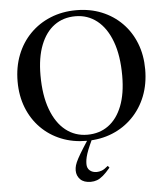

<svg xmlns="http://www.w3.org/2000/svg" viewBox="-62 -771 923 1065"><g transform="rotate(-5 399.5 -238.0)"><path d="M402 -716Q479 -716 543.5 -689.8Q608 -663.5 655.5 -615.5Q703 -567.5 729 -501.5Q755 -435.5 755 -356Q755 -275 728.8 -208Q702.5 -141 654.2 -91.8Q606 -42.5 540.8 -15.8Q475.5 11 397.5 11Q320.5 11 255.8 -15.2Q191 -41.5 143.5 -89.8Q96 -138 70 -204Q44 -270 44 -350Q44 -430 70.2 -497.2Q96.5 -564.5 144.8 -613.5Q193 -662.5 258.5 -689.2Q324 -716 402 -716ZM404.5 -22.5Q472 -22.5 521.5 -58.5Q571 -94.5 598 -163.5Q625 -232.5 625 -331.5Q625 -444 596 -522.2Q567 -600.5 515 -641.8Q463 -683 394.5 -683Q327 -683 277.5 -647Q228 -611 200.8 -541.8Q173.5 -472.5 173.5 -373.5Q173.5 -261.5 202.8 -183Q232 -104.5 284 -63.5Q336 -22.5 404.5 -22.5ZM414 33Q401 62 394.8 81.5Q388.5 101 386.5 114.5Q384.5 128 384.5 139.5Q384.5 162.5 399.5 175.2Q414.5 188 438 188Q451 188 465.8 182.8Q480.5 177.5 501.5 159.5L510 170Q487 197.5 469.2 212.5Q451.5 227.5 435.2 233.5Q419 239.5 400.5 239.5Q361.5 239.5 341.8 219.2Q322 199 322 169.5Q322 155.5 326.2 140.8Q330.5 126 342.5 103.5Q354.5 81 377 45.5L410.5 -6.5H432Z"/></g></svg>

Font: Newsreader 60pt Medium
Style: Regular
Weight: 500
Designer: Hugues Gentile
Foundry: Production Type
Version: Version 1.003